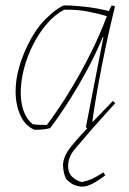

<svg xmlns="http://www.w3.org/2000/svg" viewBox="-20 -476 480 713"><path d="M108 6Q73 -9 55.5 -48Q38 -87 38 -136Q38 -192 59 -251.5Q80 -311 111 -358Q130 -387 153 -409Q176 -431 194.5 -443.5Q213 -456 219 -456Q251 -456 295.5 -451Q340 -446 384 -435L395 -456L407 -452Q388 -376 372.5 -302Q357 -228 346 -167Q335 -106 329 -67Q323 -28 323 -22L399 -101L408 -93L319 6Q309 6 299 -4L364 -338L362 -339Q333 -269 295.5 -201.5Q258 -134 223 -81Q188 -28 166 0Q153 3 139.5 4.5Q126 6 108 6ZM154 -12Q168 -30 194.5 -68.5Q221 -107 253 -161Q285 -215 317.5 -280Q350 -345 377 -416Q347 -425 307 -433Q267 -441 218 -440Q184 -422 154.5 -388Q125 -354 103 -310.5Q81 -267 69 -220.5Q57 -174 57 -132Q57 -95 67.5 -64.5Q78 -34 101 -15Q109 -13 124.5 -12.5Q140 -12 154 -12ZM313 -9H332Q288 43 261 74Q234 105 233 137Q232 164 247 179.5Q262 195 284 200Q304 196 320 189Q336 182 364 164L371 175Q348 193 325.5 205Q303 217 287 217Q251 217 225 188Q221 180 217.5 165.5Q214 151 214 138Q214 105 245 67Q276 29 313 -9Z"/></svg>

Font: Labrada Thin
Style: Italic
Weight: 100
Italic angle: -7°
Designer: Mercedes Jáuregui
Foundry: Omnibus-Type Team
Version: Version 1.000; ttfautohint (v1.8.4.7-5d5b)